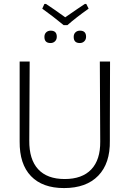

<svg xmlns="http://www.w3.org/2000/svg" viewBox="-20 -952 659 977"><path d="M419 -932 431 -908Q366 -862 323 -824H304Q248 -870 195 -908L206 -932H214Q248 -910 312 -864Q387 -916 412 -932ZM387 -796Q418 -796 418 -765Q418 -751 409 -742Q400 -733 386 -733Q355 -733 355 -764Q355 -779 364 -787.5Q373 -796 387 -796ZM238 -796Q269 -796 269 -765Q269 -751 260 -742Q251 -733 237 -733Q206 -733 206 -764Q206 -779 215 -787.5Q224 -796 238 -796ZM540 -639 539 -313V-236Q541 -121 480 -58Q419 5 306 5Q196 5 137.5 -56Q79 -117 80 -232V-639H131L129 -237Q128 -141 174 -91Q220 -41 309 -41Q398 -41 444.5 -90Q491 -139 490 -232L488 -639Z"/></svg>

Font: Alegreya Sans SC Light
Style: Regular
Weight: 300
Designer: Juan Pablo del Peral
Foundry: Huerta Tipografica
Version: Version 2.007